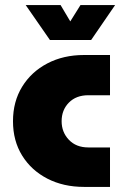

<svg xmlns="http://www.w3.org/2000/svg" viewBox="-20 -734 472 754"><path d="M310 0Q229 0 166 -32.5Q103 -65 67 -123Q31 -181 31 -258Q31 -335 67 -393.5Q103 -452 166 -485Q229 -518 310 -518H412V-360H327Q279 -360 250.5 -331Q222 -302 222 -258Q222 -215 250.5 -185Q279 -155 327 -155H412V0ZM176 -577 81 -714H218L256 -650L296 -714H432L338 -577Z"/></svg>

Font: MuseoModerno Black
Style: Regular
Weight: 900
Designer: Pablo Cosgaya, Héctor Gatti, Marcela Romero, and the Authors of The MuseoModerno Project.
Foundry: Omnibus-Type Team
Version: Version 1.001